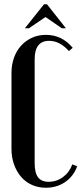

<svg xmlns="http://www.w3.org/2000/svg" viewBox="-20 -873 386 903"><path d="M34 -530Q34 -569 46 -602Q58 -635 79.5 -658.5Q101 -682 130.5 -695.5Q160 -709 196 -709Q272 -709 322 -648L304 -633Q261 -681 211 -681Q143 -681 143 -594V-107Q143 -60 159 -39Q175 -18 209 -18Q246 -18 276.5 -40.5Q307 -63 320 -100L343 -91Q326 -44 286.5 -17Q247 10 196 10Q160 10 130 -3.5Q100 -17 79 -41.5Q58 -66 46 -99.5Q34 -133 34 -173ZM187 -853H201L290 -740H271L194 -793L116 -740H97Z"/></svg>

Font: Moniqa Extra Bold Narrow Heading
Style: Regular
Weight: 800
Width: 4
Designer: Rajesh Rajput
Foundry: Rajesh Rajput
Version: Version 1.000;December 15, 2022;FontCreator 14.0.0.2794 32-b